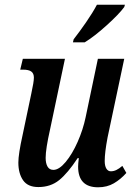

<svg xmlns="http://www.w3.org/2000/svg" viewBox="-20 -786 568 816"><path d="M312 -78Q312 -90 315 -114H310Q268 -50 231.5 -20.5Q195 9 143 9Q98 9 78 -20Q58 -49 58 -95Q58 -131 76 -212L113 -388Q124 -438 124 -456Q124 -474 113 -482Q102 -490 78 -490H66L77 -536H256L193 -237Q174 -153 174 -115Q174 -92 182 -78Q190 -64 207 -64Q231 -64 259 -97.5Q287 -131 310 -183Q333 -235 344 -288L396 -536H508L437 -201Q425 -137 425 -102Q425 -81 432 -69.5Q439 -58 451 -58Q463 -58 474.5 -63.5Q486 -69 500 -81L517 -51Q493 -24 464 -7Q435 10 397 10Q312 10 312 -78ZM293 -619Q318 -651 346 -691.5Q374 -732 392 -766H511L508 -756Q486 -726 433.5 -678.5Q381 -631 340 -606H290Z"/></svg>

Font: Noto Serif CondSemiBold
Style: Italic
Weight: 600
Width: 3
Italic angle: -12°
Designer: Monotype Design Team
Foundry: Monotype Imaging Inc.
Version: Version 1.001